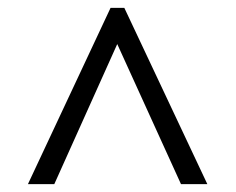

<svg xmlns="http://www.w3.org/2000/svg" viewBox="-20 -734 599 488"><path d="M51 -266H118L278 -622L440 -266H507L296 -714H261Z"/></svg>

Font: Noto Fangsong KSS Vertical
Style: Regular
Weight: 400
Designer: LIU Zhao, ZHANG Congyu, Kushim JIANG
Foundry: Guyu Beijing Co. Ltd.
Version: Version 1.000;November 16, 2022;FontCreator 11.5.0.2427 64-b